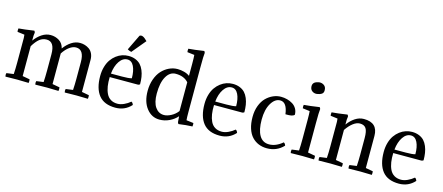

<svg xmlns="http://www.w3.org/2000/svg" viewBox="-54 -1428 4760 2062"><g transform="rotate(15 2326.5 -397.5)"><path d="M772 -356.9Q772 -496.1 683.1 -496.1Q647.5 -496.1 609.6 -468.8Q571.8 -441.4 539.1 -391.1V-50.8L620.1 -36.1Q623.5 -20 620.1 3.9Q557.1 1 492.2 1Q445.8 1 361.8 2.9Q356 -16.6 361.8 -36.1L440.9 -46.9Q444.8 -101.6 444.8 -173.8V-356.9Q444.8 -496.1 356 -496.1Q311 -496.1 276.9 -468.8Q242.7 -441.4 207 -382.8V-50.8L288.1 -36.1Q291.5 -20 288.1 3.9Q225.1 1 160.2 1Q113.8 1 29.8 2.9Q23.9 -16.6 29.8 -36.1L108.9 -46.9Q112.8 -101.6 112.8 -173.8V-448.2Q112.8 -467.8 109.9 -484.9L30.8 -495.1Q27.3 -510.3 30.8 -533.2Q91.8 -537.6 202.1 -554.2Q210.4 -544.4 211.9 -534.2Q208.5 -515.1 207.8 -502.4Q207 -489.7 207 -444.8Q243.2 -494.6 288.8 -524.4Q334.5 -554.2 384.8 -554.2Q436.5 -554.2 479.5 -527.6Q522.5 -501 535.2 -445.8Q571.3 -495.1 616.5 -524.7Q661.6 -554.2 711.9 -554.2Q739.3 -554.2 765.1 -546.4Q791 -538.6 814.5 -522.2Q837.9 -505.9 852.1 -476.1Q866.2 -446.3 866.2 -407.2V-50.8L946.8 -36.1Q950.2 -20 946.8 3.9Q883.8 1 818.8 1Q772.9 1 689 2.9Q683.1 -16.6 689 -36.1L768.1 -46.9Q772 -101.6 772 -173.8Z M1426.8 -282.2H1112.8Q1110.8 -226.1 1117.9 -181.2Q1125 -136.2 1142.1 -100.8Q1159.2 -65.4 1190.7 -46.1Q1222.2 -26.9 1266.1 -26.9Q1299.8 -26.9 1337.9 -44.2Q1376 -61.5 1406.7 -87.9Q1416.5 -82 1421.1 -75.9Q1425.8 -69.8 1430.2 -57.1Q1360.4 20 1254.9 20Q1129.9 20 1070.3 -54.4Q1010.7 -128.9 1010.7 -267.1Q1010.7 -323.2 1024.7 -370.8Q1038.6 -418.5 1062 -451.7Q1085.4 -484.9 1116.2 -508.3Q1147 -531.7 1181.2 -543Q1215.3 -554.2 1251 -554.2Q1294.9 -554.2 1329.3 -540Q1363.8 -525.9 1385.7 -502Q1407.7 -478 1421.9 -443.8Q1436 -409.7 1441.9 -372.3Q1447.8 -335 1447.8 -291Q1438 -283.7 1426.8 -282.2ZM1249 -514.2Q1197.3 -514.2 1160.9 -460.2Q1124.5 -406.2 1115.7 -321.8H1239.7Q1313.5 -321.8 1345.7 -331.1Q1345.7 -413.1 1320.8 -463.6Q1295.9 -514.2 1249 -514.2ZM1394 -756.8 1266.1 -603Q1237.8 -610.4 1223.1 -620.1L1307.1 -793.9Q1323.7 -804.7 1344.2 -795.9Q1364.7 -787.1 1394 -756.8Z M2026.4 -142.1Q2026.4 -74.7 2029.3 -47.9L2108.4 -38.1Q2111.8 -22 2108.4 0Q2040 2.4 1956.5 14.2Q1948.7 6.3 1946.3 -4.9L1941.4 -68.8Q1906.2 -28.3 1854.5 -3.7Q1802.7 21 1745.6 21Q1658.2 21 1601.3 -51.8Q1544.4 -124.5 1544.4 -245.1Q1544.4 -315.4 1565.4 -374.8Q1586.4 -434.1 1621.6 -472.7Q1656.7 -511.2 1702.1 -532.7Q1747.6 -554.2 1797.4 -554.2Q1832 -554.2 1868.9 -544.4Q1905.8 -534.7 1931.6 -515.1V-648.9Q1931.6 -714.8 1928.7 -747.1L1849.6 -756.8Q1846.2 -772 1849.6 -794.9Q1911.6 -799.3 2021.5 -815.9Q2029.8 -806.2 2031.2 -795.9Q2026.4 -770 2026.4 -633.8ZM1789.6 -500Q1724.6 -500 1685.5 -431.6Q1646.5 -363.3 1646.5 -242.2Q1646.5 -143.1 1683.1 -91.1Q1719.7 -39.1 1779.3 -39.1Q1814.9 -39.1 1858.4 -61.8Q1901.9 -84.5 1931.6 -124V-443.8Q1882.3 -500 1789.6 -500Z M2586.4 -282.2H2272.5Q2270.5 -226.1 2277.3 -181.2Q2284.2 -136.2 2301.3 -100.8Q2318.4 -65.4 2349.9 -46.1Q2381.3 -26.9 2425.3 -26.9Q2459.5 -26.9 2497.6 -44.4Q2535.6 -62 2566.4 -87.9Q2576.2 -82 2580.6 -76.2Q2585 -70.3 2589.4 -57.1Q2519.5 20 2414.6 20Q2289.6 20 2230 -54.4Q2170.4 -128.9 2170.4 -267.1Q2170.4 -323.2 2184.3 -370.8Q2198.2 -418.5 2221.7 -451.7Q2245.1 -484.9 2275.9 -508.3Q2306.6 -531.7 2340.8 -543Q2375 -554.2 2410.6 -554.2Q2454.6 -554.2 2489 -540Q2523.4 -525.9 2545.4 -502Q2567.4 -478 2581.5 -443.8Q2595.7 -409.7 2601.6 -372.3Q2607.4 -335 2607.4 -291Q2597.7 -283.7 2586.4 -282.2ZM2408.7 -514.2Q2356.9 -514.2 2320.6 -460.2Q2284.2 -406.2 2275.4 -321.8H2399.4Q2473.1 -321.8 2505.4 -331.1Q2505.4 -413.1 2480.5 -463.6Q2455.6 -514.2 2408.7 -514.2Z M3138.2 -405.8Q3126 -392.6 3103.8 -388.2Q3081.5 -383.8 3039.1 -384.8Q3022 -514.2 2948.2 -514.2Q2889.2 -514.2 2848.1 -444.8Q2807.1 -375.5 2807.1 -264.2Q2807.1 -149.9 2843.3 -88.4Q2879.4 -26.9 2951.2 -26.9Q3027.3 -26.9 3100.1 -88.9Q3109.9 -83 3114.3 -77.1Q3118.7 -71.3 3123 -58.1Q3049.3 20 2939.9 20Q2889.6 20 2847.7 2.9Q2805.7 -14.2 2773.4 -48.3Q2741.2 -82.5 2723.1 -138.2Q2705.1 -193.8 2705.1 -266.1Q2705.1 -335.4 2726.3 -391.6Q2747.6 -447.8 2782.2 -482.4Q2816.9 -517.1 2859.4 -535.6Q2901.9 -554.2 2946.3 -554.2Q2981.4 -554.2 3014.4 -545.4Q3047.4 -536.6 3075.7 -519.3Q3104 -502 3121.1 -472.7Q3138.2 -443.4 3138.2 -405.8Z M3379.9 -372.1V-50.8L3460.9 -36.1Q3464.4 -20 3460.9 3.9Q3397.9 1 3332 1Q3285.6 1 3201.7 2.9Q3195.8 -16.6 3201.7 -36.1L3280.8 -46.9Q3284.7 -101.6 3284.7 -173.8V-387.2Q3284.7 -452.6 3281.7 -484.9L3202.6 -495.1Q3199.2 -510.3 3202.6 -533.2Q3265.6 -537.6 3375 -554.2Q3383.3 -544.4 3384.8 -534.2Q3379.9 -508.3 3379.9 -372.1ZM3233.9 -729Q3226.1 -765.1 3242.7 -784.2Q3255.4 -800.3 3290 -808.1Q3319.3 -815.4 3345 -802.5Q3370.6 -789.6 3377 -764.2Q3384.8 -727.1 3370.1 -709Q3356 -692.4 3319.8 -685.1Q3290 -677.7 3265.4 -690.4Q3240.7 -703.1 3233.9 -729Z M3927.2 -356.9Q3927.2 -434.6 3906.7 -465.3Q3886.2 -496.1 3838.4 -496.1Q3802.7 -496.1 3763.9 -466.8Q3725.1 -437.5 3689.5 -384.8V-50.8L3770.5 -36.1Q3773.9 -20 3770.5 3.9Q3707.5 1 3641.6 1Q3595.2 1 3511.2 2.9Q3505.4 -16.6 3511.2 -36.1L3590.3 -46.9Q3594.2 -101.6 3594.2 -173.8V-448.2Q3594.2 -467.8 3591.3 -484.9L3512.2 -495.1Q3508.8 -510.3 3512.2 -533.2Q3575.2 -537.6 3684.6 -554.2Q3692.9 -544.4 3694.3 -534.2Q3690.9 -515.1 3690.2 -502.4Q3689.5 -489.7 3689.5 -444.8Q3725.6 -494.6 3771.2 -524.4Q3816.9 -554.2 3867.7 -554.2Q4022.5 -554.2 4022.5 -407.2V-50.8L4103.5 -36.1Q4106.9 -20 4103.5 3.9Q4040.5 1 3974.6 1Q3928.2 1 3844.2 2.9Q3838.4 -16.6 3844.2 -36.1L3923.3 -46.9Q3927.2 -101.6 3927.2 -173.8Z M4579.1 -282.2H4265.1Q4263.2 -226.1 4270 -181.2Q4276.9 -136.2 4293.9 -100.8Q4311 -65.4 4342.5 -46.1Q4374 -26.9 4418 -26.9Q4452.1 -26.9 4490.2 -44.4Q4528.3 -62 4559.1 -87.9Q4568.8 -82 4573.2 -76.2Q4577.6 -70.3 4582 -57.1Q4512.2 20 4407.2 20Q4282.2 20 4222.7 -54.4Q4163.1 -128.9 4163.1 -267.1Q4163.1 -323.2 4177 -370.8Q4190.9 -418.5 4214.4 -451.7Q4237.8 -484.9 4268.6 -508.3Q4299.3 -531.7 4333.5 -543Q4367.7 -554.2 4403.3 -554.2Q4447.3 -554.2 4481.7 -540Q4516.1 -525.9 4538.1 -502Q4560.1 -478 4574.2 -443.8Q4588.4 -409.7 4594.2 -372.3Q4600.1 -335 4600.1 -291Q4590.3 -283.7 4579.1 -282.2ZM4401.4 -514.2Q4349.6 -514.2 4313.2 -460.2Q4276.9 -406.2 4268.1 -321.8H4392.1Q4465.8 -321.8 4498 -331.1Q4498 -413.1 4473.1 -463.6Q4448.2 -514.2 4401.4 -514.2Z"/></g></svg>

Font: Adamina
Style: Regular
Weight: 400
Designer: Cyreal (www.cyreal.org)
Foundry: Cyreal (www.cyreal.org)
Version: Version 1.010